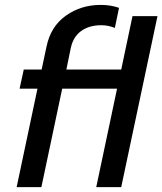

<svg xmlns="http://www.w3.org/2000/svg" viewBox="-20 -764 663 784"><path d="M133 -402H60L77 -480H150L170 -574Q187 -656 249 -700Q311 -744 391 -744Q432 -744 466 -732L449 -650Q422 -661 394 -661Q344 -661 311.5 -637.5Q279 -614 269 -568L251 -480H475L521 -698H623L475 0H373L458 -402H234L149 0H48Z"/></svg>

Font: Prompt
Style: Italic
Weight: 400
Italic angle: -12°
Designer: Katatrad Team
Foundry: CadsonDemak
Version: Version 1.001